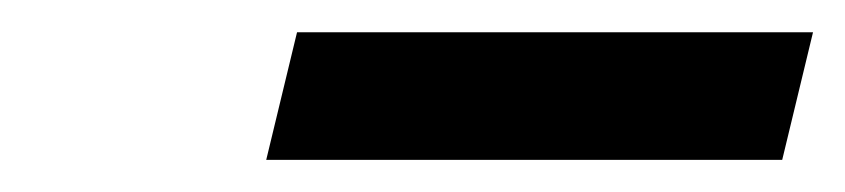

<svg xmlns="http://www.w3.org/2000/svg" viewBox="-20 -729 524 119"><path d="M464.8 -629.9H145L164.1 -709H483.9Z"/></svg>

Font: Perun
Style: Bold Italic
Weight: 700
Italic angle: -12°
Foundry: Copyright (c) Stefan Peev, Context Ltd, 2016
Version: Version 001.000